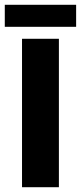

<svg xmlns="http://www.w3.org/2000/svg" viewBox="-72 -782 338 802"><path d="M20 -620H174V0H20ZM-52 -670V-762H246V-670Z"/></svg>

Font: Smooch Sans Black
Style: Regular
Weight: 900
Designer: Robert E. Leuschke
Foundry: Robert E. Leuschke
Version: Version 1.010; ttfautohint (v1.8.3)